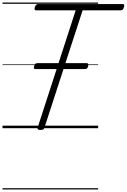

<svg xmlns="http://www.w3.org/2000/svg" viewBox="-20 -1015 1004 1520"><path d="M300 14Q272 14 278 -5L579 -933H268Q257 -933 254.5 -939Q252 -945 256 -959Q261 -973 267 -978Q273 -983 284 -983H949Q961 -983 963 -977Q965 -971 961 -958Q957 -944 951 -938.5Q945 -933 934 -933H634L332 -5Q330 5 322.5 9.5Q315 14 300 14ZM264 -468Q251 -468 249 -474.5Q247 -481 250 -492Q253 -503 258.5 -509Q264 -515 276 -515H664Q677 -515 678.5 -508Q680 -501 678 -491Q675 -480 669.5 -474Q664 -468 652 -468ZM0 475H757V485H0ZM0 -20H757V0H0ZM0 -505H757V-500H0ZM0 -995H757V-985H0Z"/></svg>

Font: Playwrite SK Guides
Style: Regular
Weight: 400
Designer: Veronika Burian, José Scaglione
Foundry: TypeTogether
Version: Version 1.003